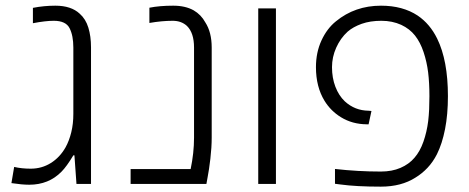

<svg xmlns="http://www.w3.org/2000/svg" viewBox="-20 -660 1684 689"><path d="M85 2.9Q59.1 2.9 21 -2.9L30.8 -61Q57.6 -54.7 90.3 -54.7Q129.9 -54.7 162.4 -75Q194.8 -95.2 215.3 -131.3Q228.5 -155.3 235.8 -185.5Q243.2 -215.8 243.2 -251.5V-489.3Q243.2 -532.2 229.7 -558.8Q216.3 -585.4 172.9 -585.4Q143.6 -585.4 98.1 -576.7V-631.8Q137.7 -639.6 178.7 -639.6Q235.4 -639.6 266.1 -610.8Q287.6 -591.8 297.1 -560.8Q306.6 -529.8 306.6 -490.2V0H254.4L247.1 -102.5H243.2Q219.2 -62.5 200.7 -43.9Q154.8 2.9 85 2.9Z M448.7 0V-53.2H664.1Q676.3 -111.3 676.3 -166V-489.3Q676.3 -542 650.9 -566.9Q630.9 -585.4 599.6 -585.4Q561 -585.4 516.1 -577.6V-632.3Q552.7 -639.6 601.6 -639.6Q645 -639.6 674.8 -623Q701.7 -607.4 716.8 -579.6Q739.7 -544.4 739.7 -489.3V-166Q739.7 -131.3 734.9 -90.1Q730 -48.8 725.1 -24.4L720.7 0Z M906.7 0V-629.9H970.2V0Z M1346.7 9.8Q1258.3 9.8 1201.7 2L1182.1 -0.5V-53.7Q1264.2 -44.4 1346.7 -44.4Q1386.7 -44.4 1417.2 -57.6Q1447.8 -70.8 1467.3 -93.8Q1487.3 -116.7 1499.5 -151.6Q1511.7 -186.5 1516.6 -225.6Q1519 -246.1 1520 -268.1Q1521 -290 1521 -314.9Q1521 -362.3 1516.4 -400.1Q1511.7 -438 1500 -473.1Q1488.3 -508.3 1469.2 -532.5Q1450.2 -556.6 1419.9 -570.8Q1387.7 -585.4 1348.6 -585.4Q1308.6 -585.4 1277.8 -574.5Q1247.1 -563.5 1227.5 -546.4Q1201.7 -522.9 1186.5 -489Q1171.4 -455.1 1171.4 -418.9Q1171.4 -380.4 1183.6 -348.6Q1195.8 -316.9 1217.3 -296.4Q1253.4 -263.2 1302.7 -262.7L1313 -261.7L1302.7 -213.9H1295.9Q1244.1 -214.4 1203.6 -239.3Q1167 -261.7 1144.5 -298.3Q1113.8 -348.6 1113.8 -418.9Q1113.8 -471.7 1133.5 -514.6Q1153.3 -557.6 1185.5 -583.5Q1253.9 -639.6 1347.2 -639.6Q1425.3 -639.6 1479 -604Q1522.9 -574.2 1548.8 -521.5Q1587.4 -442.9 1587.4 -314.9Q1587.4 -249 1577.1 -196.8Q1566.9 -144.5 1547.9 -106.4Q1533.7 -78.6 1514.2 -57.9Q1494.6 -37.1 1471.2 -22.9Q1420.4 9.8 1346.7 9.8Z"/></svg>

Font: Open Sans Light
Style: Regular
Weight: 300
Designer: Monotype Design Team
Foundry: Monotype Imaging Inc.
Version: Version 3.000; ttfautohint (v1.8.4)